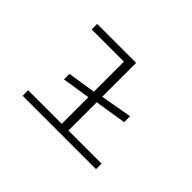

<svg xmlns="http://www.w3.org/2000/svg" viewBox="-117 -949 1234 1234"><g transform="rotate(45 500.0 -332.5)"><path d="M166 0V-50H471V-292L279 -262V-312L471 -342V-615H178V-665H532V-357L747 -395V-341L532 -307V-50H833V0Z"/></g></svg>

Font: Inconsolata UltraExpanded Light
Style: Regular
Weight: 300
Width: 9
Monospace: yes
Designer: Raph Levien, Cyreal, Brenton Simpson
Foundry: Raph Levien, Cyreal, Google
Version: Version 3.001; ttfautohint (v1.8.2.53-6de2)